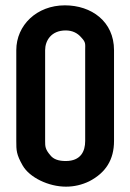

<svg xmlns="http://www.w3.org/2000/svg" viewBox="-20 -693 488 719"><path d="M41 -505V-165C41 -130 41 -115 65 -73C91 -28 162 6 227 6C258 6 287 -1 314 -14C376 -46 407 -95 407 -165V-505C407 -613 322 -673 223 -673C118 -673 41 -599 41 -505ZM285 -552C302 -534 299 -528 299 -505V-165C299 -127 283 -90 226 -90C199 -90 180 -97 169 -111C149 -134 149 -145 149 -165V-505C149 -541 172 -579 226 -579C250 -579 270 -570 285 -552Z"/></svg>

Font: DIN Rundschrift
Style: Mittel
Weight: 400
Version: Version 1.027